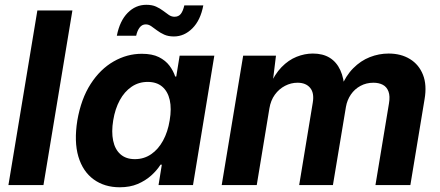

<svg xmlns="http://www.w3.org/2000/svg" viewBox="-20 -771 1834 800"><path d="M281.7 -727.5 161.1 0H15.1L135.7 -727.5Z M479 9.3Q415.5 9.3 370.4 -23.4Q325.2 -56.2 306.6 -118.4Q288.1 -180.7 302.2 -269Q317.9 -359.4 357.7 -421.1Q397.5 -482.9 453.4 -514.9Q509.3 -546.9 570.8 -546.9Q614.3 -546.9 642.1 -533Q669.9 -519 686.3 -497.1Q702.6 -475.1 710 -452.1H714.4L728.5 -539.1H873L784.2 0H640.6L654.3 -85H648.9Q633.8 -61 609.9 -39.6Q585.9 -18.1 553.7 -4.4Q521.5 9.3 479 9.3ZM542 -107.9Q579.6 -107.9 609.4 -128.2Q639.2 -148.4 659.2 -184.8Q679.2 -221.2 687 -269.5Q695.3 -318.4 687.3 -354.2Q679.2 -390.1 656 -409.9Q632.8 -429.7 595.2 -429.7Q557.6 -429.7 528.1 -409.4Q498.5 -389.2 479 -353.3Q459.5 -317.4 451.7 -269.5Q443.8 -221.7 451.4 -185.1Q459 -148.4 481.9 -128.2Q504.9 -107.9 542 -107.9ZM704.6 -619.1Q681.2 -619.1 664.3 -626.7Q647.5 -634.3 634.3 -644.3Q621.1 -654.3 610.1 -661.9Q599.1 -669.4 587.4 -669.4Q571.8 -669.4 561.8 -656.2Q551.8 -643.1 547.4 -622.1H466.8Q479 -684.1 512 -717.5Q544.9 -751 589.8 -751Q613.8 -751 630.4 -743.4Q647 -735.8 659.7 -726.1Q672.4 -716.3 683.6 -708.7Q694.8 -701.2 707 -701.2Q724.1 -701.2 733.4 -713.1Q742.7 -725.1 748 -748.5H827.1Q815.4 -686.5 781.5 -652.8Q747.6 -619.1 704.6 -619.1Z M903.8 0 993.2 -539.1H1129.9L1113.8 -407.7L1103 -412.1Q1124 -461.4 1153.1 -491.2Q1182.1 -521 1215.8 -534.4Q1249.5 -547.9 1283.7 -547.9Q1325.2 -547.9 1353.8 -530.3Q1382.3 -512.7 1397.9 -478.8Q1413.6 -444.8 1415.5 -396L1400.4 -405.8Q1420.4 -455.1 1451.7 -486.6Q1482.9 -518.1 1521 -533Q1559.1 -547.9 1599.1 -547.9Q1650.9 -547.9 1688.2 -524.9Q1725.6 -502 1742.4 -459.5Q1759.3 -417 1749 -357.4L1689.9 0H1544.4L1600.6 -339.4Q1606 -370.6 1598.6 -389.9Q1591.3 -409.2 1575 -417.7Q1558.6 -426.3 1536.1 -426.3Q1506.3 -426.3 1481.9 -413.1Q1457.5 -399.9 1441.9 -377Q1426.3 -354 1421.4 -325.7L1367.2 0H1226.6L1283.2 -343.3Q1290 -383.8 1272.2 -405Q1254.4 -426.3 1219.7 -426.3Q1192.4 -426.3 1167.5 -413.3Q1142.6 -400.4 1125.2 -376.5Q1107.9 -352.5 1102.5 -319.3L1049.8 0Z"/></svg>

Font: Inter 18pt
Style: Bold Italic
Weight: 700
Italic angle: -9.3988°
Designer: Rasmus Andersson
Foundry: rsms
Version: Version 4.001;git-66647c0bb